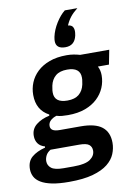

<svg xmlns="http://www.w3.org/2000/svg" viewBox="-131 -866 802 1144"><g transform="rotate(-10 269.5 -293.5)"><path d="M487 27Q487 61 473.5 94Q460 127 427 153.5Q394 180 337 196Q280 212 193 212Q131 212 89.5 203.5Q48 195 22.5 179.5Q-3 164 -14 143Q-25 122 -25 97Q-25 50 5 24.5Q35 -1 86 -14L87 -21Q59 -29 45.5 -48Q32 -67 32 -94Q32 -136 64 -161.5Q96 -187 144 -197L145 -204Q71 -243 71 -335Q71 -374 85.5 -409.5Q100 -445 129.5 -473Q159 -501 203.5 -517.5Q248 -534 308 -534Q331 -534 351 -530.5Q371 -527 388 -522H564L547 -435H480Q493 -411 493 -380Q493 -341 478 -305.5Q463 -270 433.5 -242Q404 -214 359.5 -197.5Q315 -181 255 -181Q235 -181 218.5 -182.5Q202 -184 186 -189Q163 -182 149 -168.5Q135 -155 135 -136Q135 -119 148.5 -110.5Q162 -102 192 -102H317Q405 -102 446 -69.5Q487 -37 487 27ZM267 -267Q312 -267 337 -288Q362 -309 370 -346Q374 -366 374.5 -374Q375 -382 375 -387Q375 -449 296 -449Q251 -449 226 -428Q201 -407 193 -370Q189 -350 188.5 -342Q188 -334 188 -329Q188 -267 267 -267ZM365 53Q365 30 349 17Q333 4 290 4H116Q96 16 87.5 33Q79 50 79 67Q79 93 100 109.5Q121 126 174 126H234Q306 126 335.5 105Q365 84 365 53ZM310 -582Q253 -582 253 -629Q253 -634 253.5 -639Q254 -644 256 -655Q265 -696 290 -736Q315 -776 344 -799H420Q392 -777 375.5 -756Q359 -735 347 -707Q367 -705 374.5 -694Q382 -683 382 -666Q382 -662 381.5 -656.5Q381 -651 379 -640Q366 -582 310 -582Z"/></g></svg>

Font: IBM Plex Sans SmBld
Style: Italic
Weight: 600
Italic angle: -11°
Designer: Mike Abbink, Paul van der Laan, Pieter van Rosmalen
Foundry: Bold Monday
Version: Version 3.005